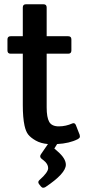

<svg xmlns="http://www.w3.org/2000/svg" viewBox="-20 -665 409 901"><path d="M199 -413V-161Q199 -114 211 -93Q223 -72 256 -72Q289 -72 320 -86Q331 -90 336 -78L354 -32Q355 -29 355 -23.5Q355 -18 345 -12Q306 8 248 11L235 32L251 46Q289 79 289 108Q289 149 193 213Q188 216 182.5 216Q177 216 172 210L164 200Q155 189 165 180Q206 144 206 124Q206 104 184 87L175 80Q164 71 172 59L205 11Q171 8 147.5 -5.5Q124 -19 112.5 -33.5Q101 -48 95 -76Q87 -113 87 -172V-413H30Q15 -413 15 -428V-480Q15 -495 30 -495H87V-630Q87 -645 102 -645H184Q199 -645 199 -630V-495H300Q315 -495 315 -480V-428Q315 -413 300 -413Z"/></svg>

Font: Crete Round
Style: Regular
Weight: 400
Designer: Veronika Burian
Foundry: TypeTogether
Version: Version 1.001